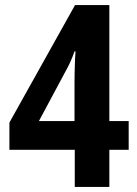

<svg xmlns="http://www.w3.org/2000/svg" viewBox="-20 -735 540 755"><path d="M486 -146H410V0H274V-146H17V-253L275 -715H410V-259H486ZM273 -411Q273 -424 273.5 -450.5Q274 -477 275 -501Q276 -525 277 -533H273Q258 -490 238 -455L133 -259H273Z"/></svg>

Font: Noto Sans Condensed
Style: Bold
Weight: 700
Width: 3
Designer: Monotype Design Team
Foundry: Monotype Imaging Inc.
Version: Version 2.013; ttfautohint (v1.8.4.7-5d5b)